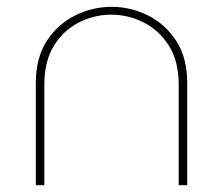

<svg xmlns="http://www.w3.org/2000/svg" viewBox="-20 -543 654 563"><path d="M85 0V-299Q85 -374 117.5 -423.5Q150 -473 201 -498Q252 -523 307 -523Q363 -523 413.5 -498Q464 -473 496.5 -423.5Q529 -374 529 -299V0H504V-295Q504 -363 475.5 -408.5Q447 -454 401.5 -477Q356 -500 306 -500Q257 -500 212 -477.5Q167 -455 138.5 -409.5Q110 -364 110 -295V0Z"/></svg>

Font: MuseoModerno Thin Thin
Style: Regular
Weight: 250
Version: Version 1.003